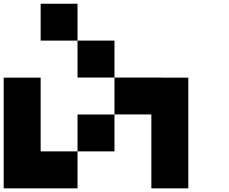

<svg xmlns="http://www.w3.org/2000/svg" viewBox="-20 -820 1240 1040"><path d="M853.5 -399.4H1000V200.2H799.8V-199.7H800.3V-200.2H600.1V-399.9H853.5ZM200.2 -799.8H399.9V-600.1H200.2ZM399.9 0V-199.7H600.1V0ZM600.1 -600.1V-399.9H399.9V-600.1ZM399.9 200.2H0V-399.4H200.2V0H399.9Z"/></svg>

Font: QuinqueFive
Style: Regular
Weight: 400
Monospace: yes
Designer: GGBotNet
Foundry: GGBotNet
Version: 1.1